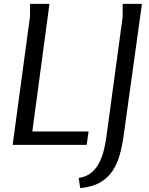

<svg xmlns="http://www.w3.org/2000/svg" viewBox="-20 -744 764 986"><path d="M234 -724 146 -69H435L425 0H45L134 -659V-724ZM610 -724H709L615 -48Q608 4 595 50.5Q582 97 558 133.5Q534 170 494 193Q454 216 392 222L384 170Q424 164 450 142Q476 120 491.5 88Q507 56 515 20.5Q523 -15 527 -46L610 -658Z"/></svg>

Font: Rosario Light
Style: Italic
Weight: 300
Italic angle: -8.05°
Designer: Hector Gatti
Foundry: Omnibus Type
Version: Version 1.101; ttfautohint (v1.8.1.43-b0c9)